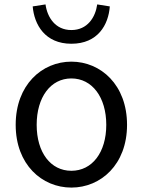

<svg xmlns="http://www.w3.org/2000/svg" viewBox="-20 -836 646 869"><path d="M303 13C436 13 555 -91 555 -271C555 -452 436 -557 303 -557C170 -557 51 -452 51 -271C51 -91 170 13 303 13ZM303 -63C209 -63 146 -146 146 -271C146 -396 209 -481 303 -481C397 -481 461 -396 461 -271C461 -146 397 -63 303 -63ZM303 -638C423 -638 471 -724 477 -807L420 -816C412 -758 376 -700 303 -700C230 -700 194 -758 186 -816L128 -807C135 -724 184 -638 303 -638Z"/></svg>

Font: Noto Sans CJK JP Regular
Style: Regular
Weight: 400
Designer: Ryoko NISHIZUKA (kana & ideographs); Paul D. Hunt (Latin, Greek & Cyrillic); Wenlong ZHANG (bopomofo); Sandoll Communica
Foundry: Adobe Systems Incorporated
Version: Version 1.001;PS 1.001;hotconv 1.0.78;makeotf.lib2.5.61930